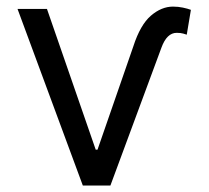

<svg xmlns="http://www.w3.org/2000/svg" viewBox="-20 -573 644 593"><path d="M34.1 -545.5H125L275.6 -110.8H281.2L392 -430.4Q413.4 -496.4 446 -524.5Q478.7 -552.6 514.2 -552.6Q530.5 -552.6 544.9 -549.5Q559.3 -546.5 569.6 -542.6L556.8 -465.9Q553.6 -467 545.8 -469.3Q538 -471.6 525.6 -471.6Q495.4 -471.6 478.7 -426.1L321 0H235.8Z"/></svg>

Font: Inter Alia
Style: Regular
Weight: 400
Designer: Rasmus Andersson (Latin, Greek, Cyrillic etc.) and Evan from Shavian.info (Shavian, old style figures)
Foundry: Shavian.info
Version: Version 0.001;git-37ab20767